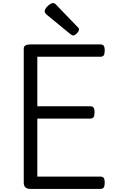

<svg xmlns="http://www.w3.org/2000/svg" viewBox="-20 -1225 740 1245"><path d="M178 0Q156 0 145 -10Q134 -20 134 -40V-910Q134 -924 145 -930.5Q156 -937 178 -937H631Q646 -937 652.5 -928.5Q659 -920 659 -897Q659 -875 652.5 -866Q646 -857 631 -857H222V-536H565Q580 -536 586.5 -527.5Q593 -519 593 -496Q593 -474 586.5 -465Q580 -456 565 -456H222V-80H631Q646 -80 652.5 -71.5Q659 -63 659 -40Q659 -18 652.5 -9Q646 0 631 0ZM454 -995Q450 -995 445.5 -998Q441 -1001 435 -1005L285 -1128Q276 -1136 273 -1141Q270 -1146 270 -1153Q270 -1163 279.5 -1175Q289 -1187 301.5 -1196Q314 -1205 324 -1205Q331 -1205 335.5 -1202Q340 -1199 344 -1194L483 -1050Q490 -1044 491 -1040.5Q492 -1037 492 -1033Q492 -1023 478.5 -1009Q465 -995 454 -995Z"/></svg>

Font: Playwrite US Modern
Style: Regular
Weight: 400
Designer: Veronika Burian, José Scaglione
Foundry: TypeTogether
Version: Version 1.002